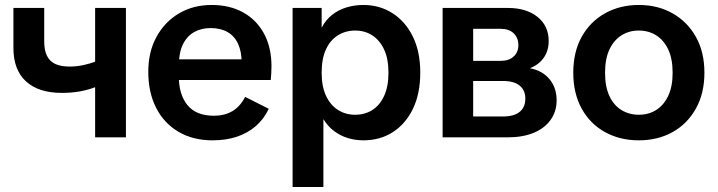

<svg xmlns="http://www.w3.org/2000/svg" viewBox="-20 -553 2890 773"><path d="M229 -179Q135 -179 84.5 -225.5Q34 -272 34 -360V-521H158V-386Q158 -351 169 -328.5Q180 -306 202.5 -295.5Q225 -285 261 -285Q288 -285 316 -291Q344 -297 369 -307V-204Q335 -191 301.5 -185Q268 -179 229 -179ZM363 0V-521H487V0Z M836 12Q757 12 698.5 -22.5Q640 -57 608.5 -119Q577 -181 577 -264Q577 -344 610 -404.5Q643 -465 700.5 -499Q758 -533 832 -533Q905 -533 959 -503Q1013 -473 1043 -417.5Q1073 -362 1073 -286Q1073 -271 1072 -256Q1071 -241 1070 -231H639V-314H991L953 -299Q953 -345 938.5 -376.5Q924 -408 896 -424Q868 -440 828 -440Q791 -440 762 -424Q733 -408 716.5 -374.5Q700 -341 700 -289V-245Q700 -172 735 -129.5Q770 -87 841 -87Q884 -87 915.5 -105.5Q947 -124 967 -163L1062 -115Q1043 -74 1010 -45.5Q977 -17 933.5 -2.5Q890 12 836 12Z M1158 200V-521H1275V-443H1276Q1292 -474 1318 -494Q1344 -514 1376 -523.5Q1408 -533 1443 -533Q1508 -533 1560 -500Q1612 -467 1642 -406Q1672 -345 1672 -261Q1672 -176 1642.5 -115Q1613 -54 1561.5 -21Q1510 12 1443 12Q1411 12 1381 3Q1351 -6 1325.5 -25Q1300 -44 1283 -72H1282V200ZM1410 -91Q1449 -91 1479 -110Q1509 -129 1526.5 -167Q1544 -205 1544 -260Q1544 -316 1526.5 -353.5Q1509 -391 1479 -410.5Q1449 -430 1410 -430Q1371 -430 1340 -410.5Q1309 -391 1292 -353.5Q1275 -316 1275 -260Q1275 -205 1292.5 -167.5Q1310 -130 1340.5 -110.5Q1371 -91 1410 -91Z M1762 0V-521H2025Q2099 -521 2144 -485Q2189 -449 2189 -388Q2189 -349 2169.5 -321Q2150 -293 2115 -279V-278Q2165 -268 2193 -233.5Q2221 -199 2221 -149Q2221 -104 2196.5 -70Q2172 -36 2128 -18Q2084 0 2023 0ZM1885 -84H2005Q2049 -84 2072 -102.5Q2095 -121 2095 -156Q2095 -190 2072 -208.5Q2049 -227 2005 -227H1885ZM1885 -308H1996Q2029 -308 2048 -325.5Q2067 -343 2067 -371Q2067 -401 2048 -419Q2029 -437 1996 -437H1885Z M2552 12Q2476 12 2416 -21Q2356 -54 2322 -115.5Q2288 -177 2288 -260Q2288 -344 2322 -405Q2356 -466 2416 -499.5Q2476 -533 2552 -533Q2628 -533 2687.5 -499.5Q2747 -466 2781.5 -405Q2816 -344 2816 -260Q2816 -177 2781.5 -115.5Q2747 -54 2687.5 -21Q2628 12 2552 12ZM2552 -91Q2591 -91 2621.5 -110Q2652 -129 2670 -166.5Q2688 -204 2688 -260Q2688 -317 2670 -354.5Q2652 -392 2621.5 -411Q2591 -430 2552 -430Q2513 -430 2482.5 -411Q2452 -392 2434 -354.5Q2416 -317 2416 -260Q2416 -204 2433.5 -166.5Q2451 -129 2482 -110Q2513 -91 2552 -91Z"/></svg>

Font: TikTok Sans 24pt SemiBold
Style: Regular
Weight: 600
Version: Version 4.000